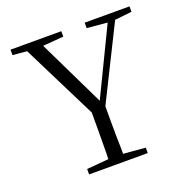

<svg xmlns="http://www.w3.org/2000/svg" viewBox="-129 -846 942 966"><g transform="rotate(-20 342.0 -362.5)"><path d="M186 0V-29L303 -39Q304 -55 304 -69Q304 -101 304.5 -134.5Q305 -168 305 -212V-288L105 -689L29 -696V-725H301V-696L190 -687L363 -330L535 -686L426 -696V-725H666V-696L575 -686L380 -294V-212Q380 -168 380.5 -135Q381 -102 382 -70Q382 -55 382 -39L500 -29V0Z"/></g></svg>

Font: Early Summer Mincho Light
Style: Regular
Weight: 300
Designer: GuiWonder
Version: Version 1.002